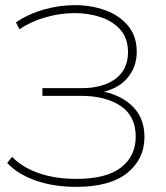

<svg xmlns="http://www.w3.org/2000/svg" viewBox="-20 -723 644 747"><path d="M276 4Q189 4 119 -20.5Q49 -45 8 -89L27 -113Q66 -72 130.5 -49.5Q195 -27 277 -27Q394 -27 451 -71.5Q508 -116 508 -191Q508 -272 449 -311Q390 -350 296 -350H145V-380H296Q381 -380 429.5 -416.5Q478 -453 478 -520Q478 -573 449 -606.5Q420 -640 372.5 -656Q325 -672 271 -672Q214 -672 156.5 -655.5Q99 -639 56 -609L42 -636Q91 -669 151 -686Q211 -703 271 -703Q335 -703 390 -683Q445 -663 478.5 -622.5Q512 -582 512 -522Q512 -465 479 -423.5Q446 -382 385 -366Q455 -351 498.5 -306.5Q542 -262 542 -190Q542 -104 475 -50Q408 4 276 4Z"/></svg>

Font: Montserrat ExtraLight
Style: Regular
Weight: 200
Designer: Julieta Ulanovsky
Foundry: Julieta Ulanovsky
Version: Version 9.000; ttfautohint (v1.8.4.7-5d5b)